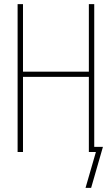

<svg xmlns="http://www.w3.org/2000/svg" viewBox="-20 -734 540 927"><path d="M65 0V-714H91V-388H409V-714H435V-25H477L420 173H393L443 0H409V-363H91V0Z"/></svg>

Font: Noto Sans Mono ExtraCondensed Thin
Style: Regular
Weight: 100
Width: 2
Designer: Monotype Design Team
Foundry: Monotype Imaging Inc.
Version: Version 2.014; ttfautohint (v1.8.4.7-5d5b)